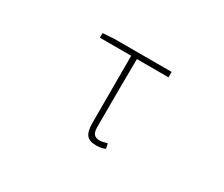

<svg xmlns="http://www.w3.org/2000/svg" viewBox="-95 -768 1191 1022"><g transform="rotate(30 500.0 -257.0)"><path d="M558.6 12.7Q516.6 12.7 499.5 -8.8Q482.4 -30.3 482.4 -81.1V-494.1H290V-522.5L361.3 -527.3H711.9V-494.1H517.6Q515.6 -353.5 515.6 -75.2Q515.6 -45.9 526.4 -32.7Q537.1 -19.5 561.5 -19.5Q579.1 -19.5 607.4 -28.3L614.3 2Q590.8 12.7 558.6 12.7Z"/></g></svg>

Font: Gen Shin Gothic Monospace ExtraLight
Style: Regular
Weight: 200
Designer: [Source Han Sans]
Ryoko NISHIZUKA  (kana & ideographs); Paul D. Hunt (Latin, Greek & Cyrillic); Wenlong ZHANG  (bopomofo
Version: Version 1.002.20150607